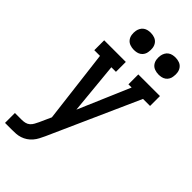

<svg xmlns="http://www.w3.org/2000/svg" viewBox="-309 -821 1098 1098"><g transform="rotate(45 240.5 -272.0)"><path d="M-19 205V125H36Q49 125 62.5 122Q76 119 86.5 110Q97 101 103.5 88.5Q110 76 116 64L148 -7L94 -450H48V-530H223V-450H186L216 -137L350 -450H324V-530H499V-450H442L198 96Q190 113 182 128.5Q174 144 162 158Q150 172 135 182Q120 192 103 197.5Q86 203 69.5 204Q53 205 36 205ZM406 -611Q390 -611 374.5 -616.5Q359 -622 349.5 -634.5Q340 -647 337.5 -663.5Q335 -680 338 -697Q340 -708 346 -719Q352 -730 362 -737Q372 -744 383.5 -746.5Q395 -749 406 -749Q423 -749 438 -743.5Q453 -738 462.5 -725.5Q472 -713 474.5 -696.5Q477 -680 474 -663Q473 -652 467 -641Q461 -630 451 -623Q441 -616 429.5 -613.5Q418 -611 406 -611ZM206 -611Q190 -611 174.5 -616.5Q159 -622 149.5 -634.5Q140 -647 137.5 -663.5Q135 -680 138 -697Q140 -708 146 -719Q152 -730 162 -737Q172 -744 183.5 -746.5Q195 -749 206 -749Q223 -749 238 -743.5Q253 -738 262.5 -725.5Q272 -713 274.5 -696.5Q277 -680 274 -663Q273 -652 267 -641Q261 -630 251 -623Q241 -616 229.5 -613.5Q218 -611 206 -611Z"/></g></svg>

Font: Iosevka Slab Medium Oblique
Style: Regular
Weight: 500
Italic angle: -9°
Monospace: yes
Designer: Belleve Invis
Foundry: Belleve Invis
Version: Version 11.1.1; ttfautohint (v1.8.3)